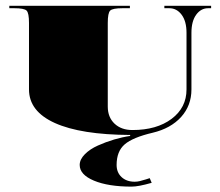

<svg xmlns="http://www.w3.org/2000/svg" viewBox="-20 -475 783 682"><path d="M13.1 -454.5H441.4V-445.8H415.2Q379.8 -445.8 371.3 -437.3Q362.8 -428.8 362.8 -393.4V-96.2Q362.8 -58.6 386.8 -35.8Q410.8 -13.1 450.2 -13.1Q536.7 -13.1 589.6 -52.9Q642.5 -92.7 642.5 -157.3V-358.4Q642.5 -399.5 625.2 -422.6Q608 -445.8 581.3 -445.8H563.8V-454.5H729.9V-445.8H719.4Q693.6 -445.8 676.8 -422.6Q660 -399.5 660 -358.4V-157.3Q660 -100.1 623.3 -59.4Q586.5 -18.8 522.3 -3.5Q451.5 13.1 422.9 37.8Q394.2 62.5 394.2 111Q394.2 137.7 411.9 154.1Q429.6 170.5 458.5 170.5Q467.2 170.5 476.6 168.3Q486 166.1 498.3 162.2Q510.5 158.2 511.8 157.8L518.8 174.4Q471.6 187.9 447.6 187.9Q364.5 187.9 313.8 166.7Q263.1 145.5 263.1 111Q263.1 91.3 281.2 73Q299.4 54.6 327.6 42Q355.8 29.3 385.5 20.5Q415.2 11.8 442.3 7.9V4.4Q267 3.5 175 -38Q83 -79.5 83 -157.3V-393.4Q83 -428.8 74.5 -437.3Q66 -445.8 30.6 -445.8H13.1Z"/></svg>

Font: FoglihtenBlackPcs
Style: BlackPcs
Weight: 900
Version: Version 0.75